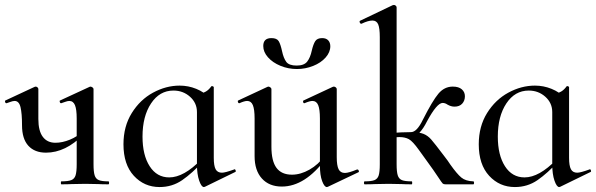

<svg xmlns="http://www.w3.org/2000/svg" viewBox="-31 -745 2410 776"><path d="M58 -239Q58 -286 52 -311.5Q46 -337 28 -337Q21 -337 10.5 -333Q0 -329 -4 -328H-6Q-9 -328 -10.5 -333Q-12 -338 -9 -339L109 -394L113 -395Q117 -395 120.5 -392Q124 -389 124 -385V-264Q124 -216 142 -192Q160 -168 193 -168Q221 -168 251.5 -180.5Q282 -193 301 -213L306 -201Q234 -128 155 -128Q109 -128 83.5 -156Q58 -184 58 -239ZM217 -12Q244 -12 257 -17Q270 -22 274.5 -36.5Q279 -51 279 -81V-266Q279 -303 272 -320Q265 -337 249 -337Q242 -337 231.5 -333Q221 -329 217 -328H215Q212 -328 210.5 -333Q209 -338 212 -339L331 -394L334 -395Q338 -395 342.5 -392Q347 -389 347 -385V-81Q347 -51 351.5 -36.5Q356 -22 368.5 -17Q381 -12 407 -12Q410 -12 410 -6Q410 0 407 0Q381 0 366 -1L314 -2L259 -1Q244 0 217 0Q215 0 215 -6Q215 -12 217 -12Z M468 -162Q468 -234 501.5 -288Q535 -342 587.5 -370.5Q640 -399 695 -399Q730 -399 762 -386Q794 -373 816 -350L765 -292Q765 -329 737 -354Q709 -379 670 -379Q614 -379 579.5 -327Q545 -275 545 -193Q545 -118 574 -73Q603 -28 653 -28Q712 -28 782 -100L790 -93Q746 -45 705.5 -17Q665 11 614 11Q552 11 510 -34.5Q468 -80 468 -162ZM765 -81V-360Q789 -368 801 -375Q813 -382 823 -396Q824 -397 826 -397Q828 -397 830.5 -395.5Q833 -394 833 -393V-107Q833 -75 840.5 -61Q848 -47 866 -47Q879 -47 915 -60L917 -61Q920 -61 921.5 -56Q923 -51 920 -50L797 10L793 11Q783 11 774 -15Q765 -41 765 -81Z M998 -114V-266Q998 -303 991 -320Q984 -337 968 -337Q957 -337 937 -328H935Q932 -328 930.5 -333Q929 -338 932 -339L1050 -394L1054 -395Q1057 -395 1061.5 -392Q1066 -389 1066 -385V-152Q1066 -94 1086.5 -66.5Q1107 -39 1149 -39Q1184 -39 1220 -59.5Q1256 -80 1281 -115L1286 -104Q1202 9 1108 9Q1057 9 1027.5 -23.5Q998 -56 998 -114ZM1363 -46Q1378 -46 1412 -60H1413Q1417 -60 1419 -55.5Q1421 -51 1418 -49L1294 10L1290 11Q1280 11 1271 -13Q1262 -37 1262 -76V-266Q1262 -303 1255 -320Q1248 -337 1232 -337Q1221 -337 1200 -328H1198Q1195 -328 1194 -333Q1193 -338 1196 -339L1314 -394L1318 -395Q1322 -395 1326 -392Q1330 -389 1330 -385V-110Q1330 -76 1337.5 -61Q1345 -46 1363 -46ZM1229 -540Q1235 -566 1243 -578.5Q1251 -591 1271 -591Q1287 -591 1295.5 -582Q1304 -573 1304 -558Q1304 -534 1285 -512.5Q1266 -491 1234.5 -478.5Q1203 -466 1169 -466Q1134 -466 1102.5 -479Q1071 -492 1052 -513.5Q1033 -535 1033 -559Q1033 -591 1066 -591Q1088 -591 1095.5 -578.5Q1103 -566 1109 -538Q1115 -510 1126 -495Q1137 -480 1168 -480Q1198 -480 1210.5 -496Q1223 -512 1229 -540Z M1443 -12Q1470 -12 1482.5 -17Q1495 -22 1499.5 -36Q1504 -50 1504 -81V-595Q1504 -631 1497.5 -646.5Q1491 -662 1474 -662Q1457 -662 1430 -649H1429Q1425 -649 1423 -654Q1421 -659 1424 -661L1556 -724L1561 -725Q1565 -725 1568.5 -722Q1572 -719 1572 -715V-81Q1572 -51 1576.5 -36.5Q1581 -22 1593.5 -17Q1606 -12 1633 -12Q1635 -12 1635 -6Q1635 0 1633 0Q1606 0 1592 -1L1540 -2L1485 -1Q1470 0 1443 0Q1440 0 1440 -6Q1440 -12 1443 -12ZM1693 -96Q1687 -104 1662 -139Q1637 -174 1621.5 -182.5Q1606 -191 1583 -191Q1575 -191 1543 -189L1541 -207Q1596 -211 1630 -211Q1663 -211 1680.5 -204Q1698 -197 1712 -181Q1726 -165 1763 -116Q1781 -93 1789 -80Q1816 -42 1833.5 -27.5Q1851 -13 1882 -12Q1885 -12 1885 -6Q1885 0 1882 0H1770Q1762 0 1758.5 -3Q1755 -6 1739 -30.5Q1723 -55 1693 -96ZM1678 -261Q1717 -338 1741 -366.5Q1765 -395 1799 -395Q1823 -395 1835.5 -384Q1848 -373 1848 -356Q1848 -338 1837 -326Q1826 -314 1806 -314Q1792 -314 1778 -322Q1768 -329 1758 -329Q1735 -329 1695 -255Q1680 -225 1664.5 -209Q1649 -193 1630 -193V-211Q1654 -211 1678 -261Z M1904 -162Q1904 -234 1937.5 -288Q1971 -342 2023.5 -370.5Q2076 -399 2131 -399Q2166 -399 2198 -386Q2230 -373 2252 -350L2201 -292Q2201 -329 2173 -354Q2145 -379 2106 -379Q2050 -379 2015.5 -327Q1981 -275 1981 -193Q1981 -118 2010 -73Q2039 -28 2089 -28Q2148 -28 2218 -100L2226 -93Q2182 -45 2141.5 -17Q2101 11 2050 11Q1988 11 1946 -34.5Q1904 -80 1904 -162ZM2201 -81V-360Q2225 -368 2237 -375Q2249 -382 2259 -396Q2260 -397 2262 -397Q2264 -397 2266.5 -395.5Q2269 -394 2269 -393V-107Q2269 -75 2276.5 -61Q2284 -47 2302 -47Q2315 -47 2351 -60L2353 -61Q2356 -61 2357.5 -56Q2359 -51 2356 -50L2233 10L2229 11Q2219 11 2210 -15Q2201 -41 2201 -81Z"/></svg>

Font: Cormorant Infant Medium
Style: Regular
Weight: 500
Designer: Christian Thalmann (Catharsis Fonts)
Foundry: Catharsis Fonts
Version: Version 4.000